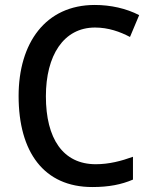

<svg xmlns="http://www.w3.org/2000/svg" viewBox="-20 -744 610 774"><path d="M363 -633C417 -633 464 -616 504 -595L541 -683C489 -710 426 -724 362 -724C163 -724 55 -570 55 -357C55 -131 157 10 352 10C419 10 469 0 516 -20V-112C469 -95 420 -82 366 -82C234 -82 165 -185 165 -356C165 -520 236 -633 363 -633Z"/></svg>

Font: Noto Sans Khmer SemiCondensed Medium
Style: Regular
Weight: 500
Width: 4
Designer: Danh Hong and the Monotype Design Team
Foundry: Monotype Imaging Inc.
Version: Version 2.004